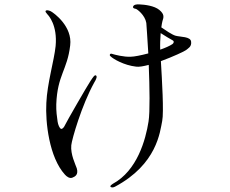

<svg xmlns="http://www.w3.org/2000/svg" viewBox="-20 -802 1040 870"><path d="M415 -460C409 -464 402 -453 390 -435C378 -418 279 -246 275 -236C271 -227 264 -217 257 -218C250 -220 243 -237 241 -251C238 -271 234 -300 235 -330C240 -462 285 -484 298 -596C309 -682 225 -743 210 -751C199 -756 190 -757 187 -753C184 -749 189 -745 194 -738C200 -732 241 -688 232 -593C225 -526 194 -425 190 -336C185 -248 203 -89 274 -11C282 -2 295 8 308 3C321 -2 336 -11 328 -39C322 -57 299 -102 303 -144C306 -172 350 -325 407 -428C417 -444 421 -456 415 -460ZM846 -613C844 -637 798 -634 776 -640C760 -644 727 -667 711 -678C713 -690 714 -700 716 -706C722 -724 726 -737 702 -757C679 -776 636 -781 613 -782C602 -783 586 -782 583 -772C581 -765 589 -763 595 -762C601 -761 637 -734 643 -698C644 -684 648 -629 652 -560C618 -551 587 -545 573 -545C541 -543 497 -555 491 -557C484 -560 479 -559 478 -555C476 -550 480 -548 482 -546C493 -535 542 -506 597 -500C610 -498 631 -502 654 -508C658 -406 660 -294 653 -251C640 -169 602 -29 491 31C488 33 479 39 480 43C482 47 490 50 501 44C692 -58 705 -205 715 -254C723 -292 714 -442 709 -525C764 -545 817 -570 823 -575C832 -583 849 -590 846 -613ZM761 -602C749 -594 729 -585 706 -577C705 -598 706 -627 708 -652C725 -641 753 -624 761 -620C772 -615 766 -605 761 -602Z"/></svg>

Font: Shippori Mincho
Style: Regular
Weight: 400
Designer: Bonji Tadano  Ryoko NISHIZUKA  (kana & ideographs); Frank Grießhammer (Latin, Greek & Cyrillic); Wenlong ZHANG  (bopomof
Foundry: Adobe Systems Incorporated
Version: Version 1.003;PS 1.001;hotconv 16.6.54;makeotf.lib2.5.65590